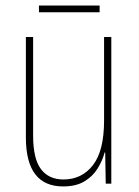

<svg xmlns="http://www.w3.org/2000/svg" viewBox="-20 -660 498 690"><path d="M380 -527V0H360L358 -112H356Q348 -82 330.5 -54Q313 -26 283 -8Q253 10 207 10Q73 10 73 -166V-527H99V-173Q99 -90 127 -52.5Q155 -15 208 -15Q274 -15 314 -66.5Q354 -118 354 -227V-527ZM338 -640V-616H120V-640Z"/></svg>

Font: Noto Sans Lao Looped Condensed Thin
Style: Regular
Weight: 100
Width: 3
Designer: Mark Frömberg, Ben Mitchell
Foundry: The Fontpad Ltd
Version: Version 1.002; ttfautohint (v1.8.4.7-5d5b)